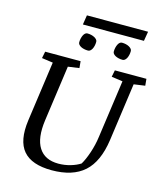

<svg xmlns="http://www.w3.org/2000/svg" viewBox="-135 -1033 969 1142"><g transform="rotate(15 350.0 -462.0)"><path d="M294.9 -619.1 226.1 -609.4 178.2 -266.6Q162.6 -153.8 199.7 -95.7Q236.8 -37.6 320.3 -37.6Q358.4 -37.6 394.3 -48.1Q430.2 -58.6 454.6 -74.7Q473.1 -105.5 489.5 -154.5Q505.9 -203.6 512.7 -254.4L562.5 -609.4L493.7 -619.1L502 -660.6H696.3L700.2 -619.1L631.3 -609.4L581.5 -252.9Q562 -115.7 491.5 -52.5Q420.9 10.7 292 10.7Q168.5 10.7 116.2 -50.5Q64 -111.8 81.5 -239.7L133.3 -609.4L64.5 -619.1L72.8 -660.6H291ZM253.9 -767.1Q253.9 -779.8 256.6 -791.3Q259.3 -802.7 263.7 -811.5Q268.1 -820.3 274.2 -825.4Q280.3 -830.6 287.6 -830.6Q300.3 -830.6 311.8 -827.9Q323.2 -825.2 332 -820.3Q340.8 -815.4 345.9 -809.3Q351.1 -803.2 351.1 -795.9Q351.1 -782.7 348.4 -771.2Q345.7 -759.8 341.1 -751.2Q336.4 -742.7 330.3 -737.8Q324.2 -732.9 316.9 -732.9Q303.7 -732.9 292 -735.6Q280.3 -738.3 272 -742.9Q263.7 -747.6 258.8 -753.7Q253.9 -759.8 253.9 -767.1ZM466.8 -767.1Q466.8 -779.8 469.5 -791.3Q472.2 -802.7 476.6 -811.5Q481 -820.3 487.1 -825.4Q493.2 -830.6 500.5 -830.6Q513.7 -830.6 525.1 -827.9Q536.6 -825.2 545.2 -820.3Q553.7 -815.4 558.8 -809.3Q564 -803.2 564 -795.9Q564 -782.7 561.3 -771.2Q558.6 -759.8 554 -751.2Q549.3 -742.7 543.2 -737.8Q537.1 -732.9 529.8 -732.9Q516.6 -732.9 505.1 -735.6Q493.7 -738.3 485.1 -742.9Q476.6 -747.6 471.7 -753.7Q466.8 -759.8 466.8 -767.1ZM256.8 -933.6H633.3L623.5 -875H247.6Z"/></g></svg>

Font: Noticia Text
Style: Italic
Weight: 400
Italic angle: -8°
Designer: JM Sole
Foundry: JM Sole
Version: Version 1.003